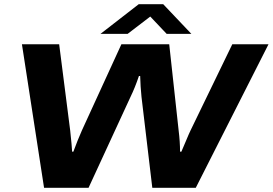

<svg xmlns="http://www.w3.org/2000/svg" viewBox="-20 -899 1305 919"><path d="M460.9 -736.8 644 -878.9H761.2L896 -736.8H777.8L699.2 -819.8L590.8 -736.8ZM190.9 0 85 -687H263.2L315.9 -274.9Q324.2 -197.8 325.2 -172.9H331.1Q351.1 -227.5 372.1 -274.9L561 -687H790L835 -274.9Q841.8 -220.2 841.8 -172.9H848.1Q854 -185.5 869.6 -223.4Q885.3 -261.2 892.1 -274.9L1091.8 -687H1265.1L917 0H709L657.2 -436Q652.3 -483.4 650.9 -535.2H645Q626 -479 605 -436L403.8 0Z"/></svg>

Font: Archivo Expanded
Style: Bold Italic
Weight: 700
Width: 7
Italic angle: -10°
Designer: Hector Gatti
Foundry: Omnibus-Type
Version: Version 2.001